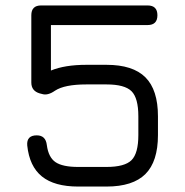

<svg xmlns="http://www.w3.org/2000/svg" viewBox="-20 -685 680 705"><path d="M267 0Q180 0 134 -37Q88 -74 80 -151Q77 -188 115 -188Q148 -188 152 -152Q158 -107 184 -89.5Q210 -72 267 -72H371Q438 -72 463 -97Q488 -122 488 -189V-258Q488 -325 463 -350Q438 -375 371 -375H297Q217 -375 182 -352Q155 -333 134 -340L126 -342Q95 -351 95 -382V-629Q95 -665 131 -665H522Q558 -665 558 -629Q558 -593 522 -593H167V-426Q218 -447 297 -447H371Q468 -447 514 -401Q560 -355 560 -258V-189Q560 -92 514 -46Q468 0 371 0Z"/></svg>

Font: Jura SemiBold
Style: Regular
Weight: 600
Designer: Daniel Johnson, Alexei Vanyashin
Foundry: Daniel Johnson
Version: Version 5.103